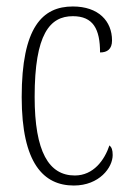

<svg xmlns="http://www.w3.org/2000/svg" viewBox="-20 -563 398 593"><path d="M208 10C287 10 328 -46 328 -84C328 -100 325 -108 318 -114C303 -69 269 -21 211 -21C131 -21 87 -94 87 -264C87 -458 134 -513 205 -513C268 -513 289 -473 289 -401C311 -401 326 -411 326 -438C326 -498 284 -543 205 -543C111 -543 47 -479 47 -263C47 -58 115 10 208 10Z"/></svg>

Font: Noto Serif Devanagari ExtraCondensed ExtraLight
Style: Regular
Weight: 200
Width: 2
Designer: Universal Thirst, Indian Type Foundry and the Monotype Design Team
Foundry: Monotype Imaging Inc.
Version: Version 2.004